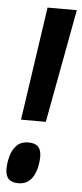

<svg xmlns="http://www.w3.org/2000/svg" viewBox="-71 -771 345 808"><g transform="rotate(5 101.5 -366.5)"><path d="M26.4 -260.5 96.5 -740H220.2L131.2 -260.5ZM-16.5 -49.9Q-15.9 -76.6 -8.6 -103.7Q-1.3 -130.7 16.9 -149.2Q35.1 -167.7 65.9 -167.7Q94.9 -167.7 107.9 -153.6Q120.9 -139.5 120.6 -110.8Q120.3 -91.3 116.2 -71.1Q112 -50.8 102.8 -32.9Q93.6 -15 77.9 -4Q62.1 7 37.9 7Q9.6 7 -3.6 -7.3Q-16.8 -21.5 -16.5 -49.9Z"/></g></svg>

Font: Georama ExtraCondensed Thin
Style: Italic
Weight: 100
Width: 2
Italic angle: -9°
Designer: Jean-Baptiste Levee
Foundry: Production Type
Version: Version 1.001